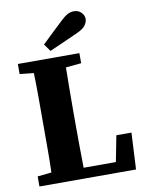

<svg xmlns="http://www.w3.org/2000/svg" viewBox="-95 -947 770 1014"><g transform="rotate(-10 290.0 -440.0)"><path d="M33 -603V-657H363V-603L280 -595Q279 -534 278.5 -471.5Q278 -409 278 -347V-294Q278 -240 278.5 -179.5Q279 -119 280 -57H453L480 -196H561L551 0H33V-54L108 -62Q110 -123 110 -181.5Q110 -240 110 -289V-347Q110 -409 110 -471.5Q110 -534 108 -595ZM187 -734Q215 -761 243 -788Q271 -815 298 -840Q322 -863 338.5 -871.5Q355 -880 372 -880Q396 -880 411.5 -864.5Q427 -849 427 -829Q427 -815 416 -797.5Q405 -780 370 -764Q331 -746 292 -729Q253 -712 215 -695Z"/></g></svg>

Font: Source Serif Pro
Style: Bold
Weight: 700
Designer: Frank Grießhammer
Foundry: Adobe Systems Incorporated
Version: Version 3.001;hotconv 1.0.111;makeotfexe 2.5.65597